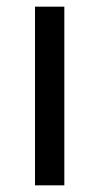

<svg xmlns="http://www.w3.org/2000/svg" viewBox="-20 -556 298 576"><path d="M173 0H85V-536H173Z"/></svg>

Font: Noto Sans Adlam Unjoined
Style: Regular
Weight: 400
Designer: Mark Jamra, Neil Patel
Foundry: JamraPatel LLC
Version: Version 3.001